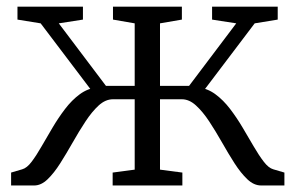

<svg xmlns="http://www.w3.org/2000/svg" viewBox="-20 -568 905 588"><path d="M14 0V-39.5L48 -49.5Q62.5 -53.5 77 -72.8Q91.5 -92 107.2 -119.5Q123 -147 140.8 -177Q158.5 -207 179.2 -234.2Q200 -261.5 224.5 -279.5Q249 -297.5 278.5 -300.5L277.5 -268L104.5 -496.5L33.5 -508V-547.5H234V-508L160 -496.5L304.5 -305H392.5V-496.5L326 -508V-547.5H537V-508L470 -496.5V-305H559L703.5 -496.5L629.5 -508V-547.5H830.5V-508L760 -496.5L587 -268L586 -300.5Q615 -297.5 639.5 -279.5Q664 -261.5 684.8 -234.2Q705.5 -207 723.2 -177Q741 -147 757 -119.5Q773 -92 787.8 -72.8Q802.5 -53.5 817 -49.5L851 -39.5V0H779.5Q757.5 0 737.5 -19Q717.5 -38 698.2 -68Q679 -98 659.8 -132Q640.5 -166 620.8 -196Q601 -226 580.2 -245Q559.5 -264 537 -264H470V-48.5L538.5 -39.5V0H325V-39.5L392.5 -48.5V-264H326Q303 -264 282.2 -245Q261.5 -226 241.8 -196Q222 -166 202.8 -132Q183.5 -98 164.5 -68Q145.5 -38 125.8 -19Q106 0 85 0Z"/></svg>

Font: Merriweather 36pt Light
Style: Regular
Weight: 300
Designer: Eben Sorkin
Foundry: Eben Sorkin
Version: Version 2.100